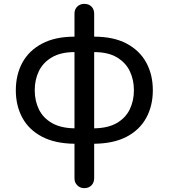

<svg xmlns="http://www.w3.org/2000/svg" viewBox="-20 -741 874 995"><path d="M468 4V-76Q540 -77 585.5 -103.5Q631 -130 652.5 -174.5Q674 -219 674 -273Q674 -328 652.5 -372.5Q631 -417 585.5 -444Q540 -471 468 -471V-551Q569 -551 636.5 -515Q704 -479 738 -416.5Q772 -354 772 -273Q772 -193 738 -130.5Q704 -68 636.5 -32.5Q569 3 468 4ZM366 4Q266 3 198 -32.5Q130 -68 96 -130.5Q62 -193 62 -273Q62 -354 96 -416.5Q130 -479 198 -515Q266 -551 366 -551V-471Q295 -471 249 -444Q203 -417 181.5 -372.5Q160 -328 160 -273Q160 -219 181.5 -174.5Q203 -130 249 -103.5Q295 -77 366 -76ZM417 234Q395 234 380.5 219.5Q366 205 366 183V-670Q366 -693 380.5 -707Q395 -721 417 -721Q440 -721 454 -707Q468 -693 468 -670V183Q468 205 454 219.5Q440 234 417 234Z"/></svg>

Font: Comfortaa
Style: Bold
Weight: 700
Designer: Johan Aakerlund
Foundry: Johan Aakerlund
Version: Version 3.104; ttfautohint (v1.8.1.43-b0c9)